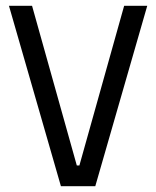

<svg xmlns="http://www.w3.org/2000/svg" viewBox="-20 -645 541 665"><path d="M91 -625 246 -72H255L410 -625H490L310 0H191L11 -625Z"/></svg>

Font: Changa Light
Style: Regular
Weight: 300
Designer: Eduardo Rodriguez Tunni
Foundry: Eduardo Rodriguez Tunni
Version: Version 2.002; ttfautohint (v1.5) -l 8 -r 50 -G 110 -x 14 -H